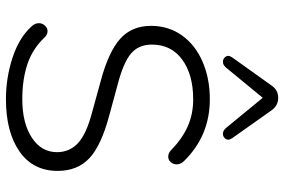

<svg xmlns="http://www.w3.org/2000/svg" viewBox="-175 -773 956 646"><g transform="rotate(90 303.0 -450.0)"><path d="M69 -78Q58 -89 58 -103Q58 -114 66 -123Q74 -132 85 -132Q97 -132 107 -121Q145 -81 196.5 -64Q248 -47 314 -47Q394 -47 443 -79Q492 -111 492 -164Q492 -206 461.5 -234.5Q431 -263 354 -283L252 -311Q155 -337 111 -376Q67 -415 67 -480Q67 -539 99 -584Q131 -629 187.5 -653.5Q244 -678 314 -678Q437 -678 522 -591Q533 -580 533 -566Q533 -555 525.5 -546.5Q518 -538 507 -538Q495 -538 486 -547Q447 -585 405.5 -603.5Q364 -622 314 -622Q231 -622 180.5 -585Q130 -548 130 -483Q130 -438 160.5 -412.5Q191 -387 264 -368L367 -340Q469 -313 512 -273Q555 -233 555 -166Q555 -83 489.5 -37.5Q424 8 314 8Q242 8 174.5 -14Q107 -36 69 -78ZM188 -722Q180 -722 174 -727.5Q168 -733 168 -740Q168 -745 173 -753L268 -886Q283 -908 309 -908Q335 -908 351 -886L445 -753Q450 -745 450 -740Q450 -733 444 -727.5Q438 -722 430 -722Q420 -722 411 -732L309 -856L207 -732Q198 -722 188 -722Z"/></g></svg>

Font: SN Pro Light
Style: Regular
Weight: 300
Designer: Tobias Whetton
Foundry: Supernotes
Version: Version 1.002